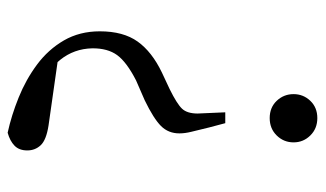

<svg xmlns="http://www.w3.org/2000/svg" viewBox="-184 -386 801 472"><g transform="rotate(90 216.0 -150.5)"><path d="M270.8 -530.6Q296.6 -530.6 313.5 -513.4Q330.5 -496.2 330.5 -472.2Q330.5 -448 313.5 -430.7Q296.6 -413.5 270.8 -413.5Q244.8 -413.5 228.4 -430.7Q211.9 -448 211.9 -472.2Q211.9 -496.2 228.4 -513.4Q244.8 -530.6 270.8 -530.6ZM57.5 4.2Q57.5 -53.7 82.7 -88.9Q107.9 -124.1 158.8 -148.5L199.4 -167.5Q235.7 -185.4 247.6 -197.9Q259.5 -210.4 259.6 -236.1L256.6 -304.3H283.3L293.9 -264.3Q300.6 -236.5 304.5 -220.8Q308.4 -205.1 308.4 -191.4Q308.4 -164.5 290.3 -146.3Q272.1 -128.1 227.1 -106.3L178 -84.9Q133 -61.8 116 -38.5Q99 -15.2 99.3 22.7Q100.3 67.6 127.6 101.5Q154.9 135.3 212.3 168.7L100.9 103.4L289.1 130.2Q324.5 135.7 337.4 149.3Q350.3 163 350.3 182.5Q350.3 202.5 338.6 213.8Q327 225.1 306.8 230.7Q264.5 221.5 220.4 203.7Q176.4 186 139.3 158.5Q102.2 130.9 79.8 92.3Q57.5 53.6 57.5 4.2Z"/></g></svg>

Font: Noto Serif SC
Style: Regular
Weight: 200
Designer: Ryoko NISHIZUKA 西塚涼子 (kana & ideographs); Frank Grießhammer (Latin, Greek & Cyrillic); Wenlong ZHANG 张文龙 (bopomofo); San
Foundry: Adobe
Version: Version 2.001;hotconv 1.1.0;makeotfexe 2.6.0